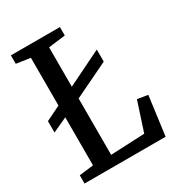

<svg xmlns="http://www.w3.org/2000/svg" viewBox="-177 -854 889 965"><g transform="rotate(-30 267.0 -371.5)"><path d="M30.5 0V-48L113 -58V-682L32 -694V-743H316.5V-694L218.5 -682V-58L415.5 -67L470.5 -235.5L531 -226L501 0ZM28 -297.5V-363.5L135.5 -416L185 -437L420.5 -552.5V-482.5L184 -368.5L135.5 -347Z"/></g></svg>

Font: Merriweather 24pt SemiCondensed
Style: Regular
Weight: 400
Width: 4
Designer: Eben Sorkin
Foundry: Eben Sorkin
Version: Version 2.100